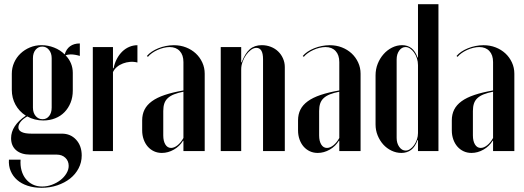

<svg xmlns="http://www.w3.org/2000/svg" viewBox="-20 -719 2496 914"><path d="M177.5 175Q218.2 175 253.1 163.1Q288 151.2 313.8 130.9Q339.5 110.5 354.2 82.2Q369 54 369 21.2Q369 -24.8 342.5 -53.8Q316 -82.8 274.5 -82.8H129.2Q98.8 -82.8 83.1 -90.6Q67.5 -98.5 67.5 -112.5Q67.5 -126 78.4 -139.6Q89.2 -153.2 109.8 -164.8Q126.5 -155.2 146 -150.4Q165.5 -145.5 185.8 -145.5Q216.8 -145.5 242.8 -155.9Q268.8 -166.2 287.1 -185.2Q305.5 -204.2 316 -230.2Q326.5 -256.2 326.5 -287.8V-372.2Q326.5 -395.8 317.9 -417Q309.2 -438.2 292.2 -455.8Q297.2 -457.5 303.2 -458.8Q309.2 -460 316.5 -460Q327 -460 338.4 -458Q349.8 -456 360 -452.8V-512.2Q332 -512.2 313.6 -498.8Q295.2 -485.2 288 -459.8Q267 -481 237.6 -492.5Q208.2 -504 177.8 -504Q148.2 -504 122.5 -493.2Q96.8 -482.5 77.5 -464.1Q58.2 -445.8 47.2 -420.9Q36.2 -396 36.2 -367.8V-291.5Q36.2 -252.8 53.6 -220.8Q71 -188.8 103 -168.2Q68 -145 50.4 -118Q32.8 -91 32.8 -61.2Q32.8 -24.5 56.9 -3.8Q81 17 123.8 17H249.8Q275.2 17 291.1 32.1Q307 47.2 307 70.8Q307 88.8 296.1 106.8Q285.2 124.8 267.6 138.4Q250 152 227.2 160.5Q204.5 169 180.8 169Q155.8 169 136.1 159.4Q116.5 149.8 102.8 132.8Q89 115.8 82.5 92.2Q76 68.8 78 41H22.5Q20.5 70.8 30.9 95.2Q41.2 119.8 61.5 137.6Q81.8 155.5 111.5 165.2Q141.2 175 177.5 175ZM136.8 -206.8V-442Q136.8 -466.5 149.2 -481.9Q161.8 -497.2 181.2 -497.2Q200.5 -497.2 213.2 -481.6Q226 -466 226 -442V-206.8Q226 -182 214 -166.8Q202 -151.5 182.8 -151.5Q162.5 -151.5 149.6 -166.9Q136.8 -182.2 136.8 -206.8Z M517.8 -495V-424.2V-394.2H520.8Q525.5 -418.5 536.4 -438.9Q547.2 -459.2 562 -473.6Q576.8 -488 595.4 -495.9Q614 -503.8 634.2 -503.8V-421.5Q616.5 -426 599 -424.5Q581.5 -423 565.4 -416.9Q549.2 -410.8 536.9 -400.4Q524.5 -390 517.8 -375.8V0H421.8V-495Z M656.8 -98.5Q656.8 -75.2 663.9 -55.2Q671 -35.2 683.5 -21Q696 -6.8 713 1.1Q730 9 750.5 9Q780.2 9 807.9 -6.9Q835.5 -22.8 851.2 -49H853.2V-27.5V0H954.5V-368Q954.5 -396.8 943 -421.6Q931.5 -446.5 911.8 -464.8Q892 -483 865.5 -493.4Q839 -503.8 807.5 -503.8Q789 -503.8 769.9 -500Q750.8 -496.2 733.5 -489.2Q716.2 -482.2 702.2 -472.8Q688.2 -463.2 679.2 -452.5L684.2 -448.5Q691.5 -457.5 703.2 -466Q715 -474.5 729.4 -481.1Q743.8 -487.8 759 -491.4Q774.2 -495 787.5 -495Q818 -495 835.6 -476.1Q853.2 -457.2 853.2 -423.5V-288.5Q801.5 -279.5 764.4 -267Q727.2 -254.5 703.2 -237Q679.2 -219.5 668 -197Q656.8 -174.5 656.8 -146.2ZM794.5 -14.8Q777.2 -14.8 767.2 -31.1Q757.2 -47.5 757.2 -74.5V-190.5Q757.2 -211.2 762.2 -226.2Q767.2 -241.2 778.9 -252Q790.5 -262.8 808.8 -270Q827 -277.2 853.2 -282.5V-62.2Q841.2 -40.2 825.2 -27.5Q809.2 -14.8 794.5 -14.8Z M1130.2 -422.2H1128.2V-452.2V-495H1030.8V0H1128.2V-389.5Q1128.2 -407 1134.8 -424.9Q1141.2 -442.8 1151.6 -457.5Q1162 -472.2 1174.9 -481.8Q1187.8 -491.2 1200.5 -491.2Q1216 -491.2 1224.1 -477.9Q1232.2 -464.5 1232.2 -437.2V0H1335.8V-399.8Q1335.8 -421.5 1327.2 -440.8Q1318.8 -460 1304.1 -474.1Q1289.5 -488.2 1269.2 -496.1Q1249 -504 1226.2 -504Q1191.8 -504 1169.4 -484.8Q1147 -465.5 1130.2 -422.2Z M1398.8 -98.5Q1398.8 -75.2 1405.9 -55.2Q1413 -35.2 1425.5 -21Q1438 -6.8 1455 1.1Q1472 9 1492.5 9Q1522.2 9 1549.9 -6.9Q1577.5 -22.8 1593.2 -49H1595.2V-27.5V0H1696.5V-368Q1696.5 -396.8 1685 -421.6Q1673.5 -446.5 1653.8 -464.8Q1634 -483 1607.5 -493.4Q1581 -503.8 1549.5 -503.8Q1531 -503.8 1511.9 -500Q1492.8 -496.2 1475.5 -489.2Q1458.2 -482.2 1444.2 -472.8Q1430.2 -463.2 1421.2 -452.5L1426.2 -448.5Q1433.5 -457.5 1445.2 -466Q1457 -474.5 1471.4 -481.1Q1485.8 -487.8 1501 -491.4Q1516.2 -495 1529.5 -495Q1560 -495 1577.6 -476.1Q1595.2 -457.2 1595.2 -423.5V-288.5Q1543.5 -279.5 1506.4 -267Q1469.2 -254.5 1445.2 -237Q1421.2 -219.5 1410 -197Q1398.8 -174.5 1398.8 -146.2ZM1536.5 -14.8Q1519.2 -14.8 1509.2 -31.1Q1499.2 -47.5 1499.2 -74.5V-190.5Q1499.2 -211.2 1504.2 -226.2Q1509.2 -241.2 1520.9 -252Q1532.5 -262.8 1550.8 -270Q1569 -277.2 1595.2 -282.5V-62.2Q1583.2 -40.2 1567.2 -27.5Q1551.2 -14.8 1536.5 -14.8Z M1969.8 -22V0H2067.2V-699H1969.8V-473.8V-445.2H1967.8Q1957 -475.8 1938.4 -489.9Q1919.8 -504 1894.5 -504Q1869.2 -504 1846.2 -492.4Q1823.2 -480.8 1805.9 -461.1Q1788.5 -441.5 1778.1 -415.5Q1767.8 -389.5 1767.8 -360.2V-126.5Q1767.8 -98.8 1777.8 -74.2Q1787.8 -49.8 1804.4 -31.2Q1821 -12.8 1843.6 -1.9Q1866.2 9 1890.8 9Q1917.5 9 1937 -5.5Q1956.5 -20 1967.8 -52.2H1969.8ZM1969.8 -409V-85.5Q1969.8 -70.5 1964.9 -55.5Q1960 -40.5 1951.5 -28.5Q1943 -16.5 1932.5 -9.4Q1922 -2.2 1911.2 -2.2Q1893 -2.2 1880.6 -19.8Q1868.2 -37.2 1868.2 -62.8V-436Q1868.2 -461.2 1880.4 -478.1Q1892.5 -495 1910.5 -495Q1921.8 -495 1932.2 -487.9Q1942.8 -480.8 1951.2 -468.8Q1959.8 -456.8 1964.8 -441.1Q1969.8 -425.5 1969.8 -409Z M2130.8 -98.5Q2130.8 -75.2 2137.9 -55.2Q2145 -35.2 2157.5 -21Q2170 -6.8 2187 1.1Q2204 9 2224.5 9Q2254.2 9 2281.9 -6.9Q2309.5 -22.8 2325.2 -49H2327.2V-27.5V0H2428.5V-368Q2428.5 -396.8 2417 -421.6Q2405.5 -446.5 2385.8 -464.8Q2366 -483 2339.5 -493.4Q2313 -503.8 2281.5 -503.8Q2263 -503.8 2243.9 -500Q2224.8 -496.2 2207.5 -489.2Q2190.2 -482.2 2176.2 -472.8Q2162.2 -463.2 2153.2 -452.5L2158.2 -448.5Q2165.5 -457.5 2177.2 -466Q2189 -474.5 2203.4 -481.1Q2217.8 -487.8 2233 -491.4Q2248.2 -495 2261.5 -495Q2292 -495 2309.6 -476.1Q2327.2 -457.2 2327.2 -423.5V-288.5Q2275.5 -279.5 2238.4 -267Q2201.2 -254.5 2177.2 -237Q2153.2 -219.5 2142 -197Q2130.8 -174.5 2130.8 -146.2ZM2268.5 -14.8Q2251.2 -14.8 2241.2 -31.1Q2231.2 -47.5 2231.2 -74.5V-190.5Q2231.2 -211.2 2236.2 -226.2Q2241.2 -241.2 2252.9 -252Q2264.5 -262.8 2282.8 -270Q2301 -277.2 2327.2 -282.5V-62.2Q2315.2 -40.2 2299.2 -27.5Q2283.2 -14.8 2268.5 -14.8Z"/></svg>

Font: Moniqa Black
Style: Regular
Weight: 900
Designer: Rajesh Rajput
Foundry: Rajesh Rajput
Version: Version 1.000